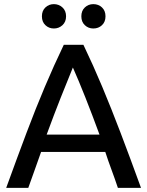

<svg xmlns="http://www.w3.org/2000/svg" viewBox="-20 -910 713 930"><path d="M10 0Q63 -146 108 -265.5Q153 -385 197 -489Q241 -593 289 -693H384Q432 -593 475.5 -489Q519 -385 564.5 -265.5Q610 -146 663 0H551Q536 -45 520 -88Q504 -131 490 -174H179Q164 -131 148.5 -88Q133 -45 117 0ZM206 -258H462Q426 -356 393.5 -438Q361 -520 333 -583Q307 -520 274.5 -438Q242 -356 206 -258ZM432 -772Q408 -772 391 -788Q374 -804 374 -831Q374 -858 391 -874Q408 -890 432 -890Q457 -890 474 -874Q491 -858 491 -831Q491 -804 474 -788Q457 -772 432 -772ZM241 -772Q217 -772 200 -788Q183 -804 183 -831Q183 -858 200 -874Q217 -890 241 -890Q265 -890 282.5 -874Q300 -858 300 -831Q300 -804 282.5 -788Q265 -772 241 -772Z"/></svg>

Font: Ubuntu Sans Medium
Style: Regular
Weight: 500
Designer: Dalton Maag Ltd
Foundry: Dalton Maag Ltd
Version: Version 1.006; ttfautohint (v1.8.4.7-5d5b)